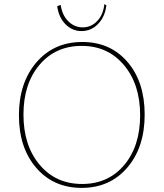

<svg xmlns="http://www.w3.org/2000/svg" viewBox="-20 -903 795 933"><path d="M376 -752Q331 -752 298 -785.5Q265 -819 258 -873L275 -879Q282 -829 312 -799.5Q342 -770 382 -770Q423 -770 452.5 -801Q482 -832 487 -883L497 -877Q490 -821 456.5 -786.5Q423 -752 376 -752ZM380 -699Q516 -699 599.5 -602Q683 -505 683 -346Q683 -187 598.5 -88.5Q514 10 377 10Q240 10 156 -87.5Q72 -185 72 -343Q72 -501 157 -600Q242 -699 380 -699ZM379 -9Q506 -9 583.5 -101Q661 -193 661 -343Q661 -493 582.5 -586.5Q504 -680 377 -680Q250 -680 172 -588Q94 -496 94 -346Q94 -196 172.5 -102.5Q251 -9 379 -9Z"/></svg>

Font: Cantarell Thin
Style: Regular
Weight: 100
Designer: Dave Crossland, Nikolaus Waxweiler, Florian Fecher, Jacques Le Bailly, Eben Sorkin, Alexei Vanyashin, Alexios Zavras, Em
Version: Version 0.303